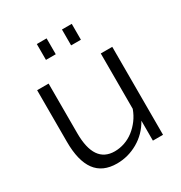

<svg xmlns="http://www.w3.org/2000/svg" viewBox="-172 -851 929 985"><g transform="rotate(-30 292.0 -358.5)"><path d="M187 -633V-727H245V-633ZM336 -633V-727H394V-633ZM238 10Q153 10 111.5 -46.5Q70 -103 70 -215V-521H138V-227Q138 -50 259 -50Q289 -50 318 -60Q347 -70 371.5 -89Q396 -108 415.5 -134Q435 -160 447 -193V-521H515V0H455V-118Q421 -57 362.5 -23.5Q304 10 238 10Z"/></g></svg>

Font: IngvarSans
Style: Regular
Weight: 400
Version: Version 1.000